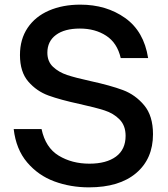

<svg xmlns="http://www.w3.org/2000/svg" viewBox="-20 -795 725 827"><path d="M39 -239H159Q176 -159 233 -124.5Q290 -90 365 -90Q438 -90 479.5 -120.5Q521 -151 521 -210Q521 -254 495 -280.5Q469 -307 430 -319.5Q391 -332 323 -347Q240 -365 189 -383.5Q138 -402 102 -443.5Q66 -485 66 -558Q66 -626 99 -675Q132 -724 191 -749.5Q250 -775 326 -775Q438 -775 519 -717.5Q600 -660 618 -545H500Q485 -610 437.5 -641Q390 -672 324 -672Q258 -672 221 -644.5Q184 -617 184 -568Q184 -530 208.5 -507Q233 -484 269 -472Q305 -460 369 -446Q456 -427 509.5 -407Q563 -387 601 -341.5Q639 -296 639 -217Q639 -111 566.5 -49.5Q494 12 363 12Q284 12 214.5 -13.5Q145 -39 97 -95.5Q49 -152 39 -239Z"/></svg>

Font: Open Sauce One Medium
Style: Regular
Weight: 500
Designer: Alfredo Marco Pradil
Foundry: Creative Sauce Fz LLC
Version: Version 1.477